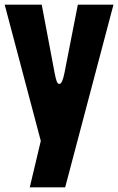

<svg xmlns="http://www.w3.org/2000/svg" viewBox="-26 -618 504 819"><path d="M306 -598 249 -307C243 -277 236 -260 227 -260C217 -260 213 -277 207 -307L152 -598H-6L148 -17L101 181H252L458 -598Z"/></svg>

Font: Ranchers
Style: Regular
Weight: 400
Designer: Pablo Impallari, Brenda Gallo
Foundry: Pablo Impallari, Brenda Gallo
Version: Version 1.000